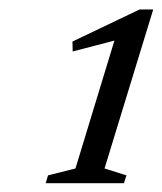

<svg xmlns="http://www.w3.org/2000/svg" viewBox="-20 -696 352 416"><path d="M143.5 -331 239 -644.5 245 -612.5 137.5 -584.5 137 -606 282.5 -675.5H312L206.5 -331L254 -316L248.5 -299H79L84 -316Z"/></svg>

Font: Newsreader 17pt
Style: Italic
Weight: 400
Italic angle: -17°
Version: Version 1.003